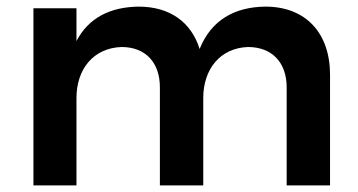

<svg xmlns="http://www.w3.org/2000/svg" viewBox="-20 -560 1081 580"><path d="M782 -540C688 -539 618 -499 583 -412C558 -493 493 -540 399 -540C314 -539 248 -507 211 -436V-535H81V0H211V-264C211 -351 262 -415 347 -418C419 -418 463 -372 463 -296V0H594V-264C594 -351 645 -415 729 -418C801 -418 846 -372 846 -296V0H977V-334C977 -461 903 -540 782 -540Z"/></svg>

Font: Montserrat_SPRD_medium Medium
Style: Regular
Weight: 400
Designer: Julieta Ulanovsky edited by Nelly Hempel
Foundry: Julieta Ulanovsky
Version: Version 4.000;PS 004.000;hotconv 1.0.88;makeotf.lib2.5.64775